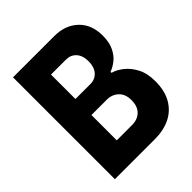

<svg xmlns="http://www.w3.org/2000/svg" viewBox="-197 -817 933 933"><g transform="rotate(-45 270.0 -350.0)"><path d="M49 0H324Q384 0 429 -22Q474 -44 499.5 -88Q525 -132 525 -197Q525 -252 505.5 -289Q486 -326 458 -348Q430 -370 403 -377V-384Q424 -391 447 -408.5Q470 -426 485.5 -457.5Q501 -489 501 -535Q501 -611 454.5 -655.5Q408 -700 332 -700H49ZM189 -127V-301H294Q330 -301 354 -278.5Q378 -256 378 -215Q378 -172 355 -149.5Q332 -127 294 -127ZM189 -411V-579H292Q324 -579 344 -557Q364 -535 364 -495Q364 -456 344 -433.5Q324 -411 292 -411Z"/></g></svg>

Font: Phudu Light SemiBold
Style: Regular
Weight: 600
Version: Version 1.005;gftools[0.9.23]